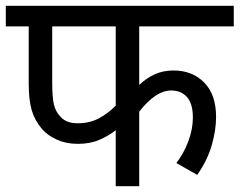

<svg xmlns="http://www.w3.org/2000/svg" viewBox="-20 -642 826 662"><path d="M460 -551V-349Q485 -373 514 -386Q543 -399 578 -399Q643 -399 684 -357.5Q725 -316 725 -239Q725 -193 710 -141Q695 -89 660 -39L588 -80Q613 -112 629 -154Q645 -196 645 -237Q645 -284 625 -307Q605 -330 570 -330Q517 -330 460 -257V0H379V-193Q355 -174 323 -160Q291 -146 248 -146Q208 -146 176 -160.5Q144 -175 125 -197Q100 -226 89.5 -261.5Q79 -297 79 -354V-551H0V-622H786V-551ZM160 -551V-360Q160 -305 166 -281Q172 -257 188 -240Q208 -217 248 -217Q289 -217 321 -234Q353 -251 379 -278V-551Z"/></svg>

Font: Noto Sans Living
Style: Regular
Weight: 400
Designer: Monotype Design Team
Foundry: Monotype Imaging Inc.
Version: Version 2.013; ttfautohint (v1.8.4.7-5d5b)